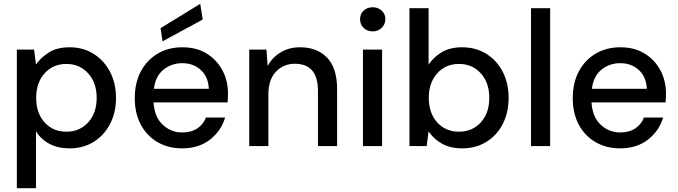

<svg xmlns="http://www.w3.org/2000/svg" viewBox="-20 -763 3542 1003"><path d="M68 220V-504H158L168 -426Q192 -461 234.5 -488.5Q277 -516 344 -516Q415 -516 470 -481Q525 -446 555.5 -386.5Q586 -327 586 -251Q586 -175 555 -115.5Q524 -56 469.5 -22Q415 12 343 12Q283 12 238.5 -11.5Q194 -35 168 -77V220ZM327 -75Q396 -75 440.5 -123.5Q485 -172 485 -252Q485 -331 440.5 -380Q396 -429 327 -429Q257 -429 213 -380Q169 -331 169 -252Q169 -172 213 -123.5Q257 -75 327 -75Z M931 12Q859 12 803 -20.5Q747 -53 715.5 -112Q684 -171 684 -250Q684 -330 715.5 -389.5Q747 -449 803 -482.5Q859 -516 933 -516Q1007 -516 1060 -483Q1113 -450 1142 -395.5Q1171 -341 1171 -275Q1171 -265 1170.5 -253.5Q1170 -242 1169 -228H782Q787 -151 830.5 -111Q874 -71 931 -71Q979 -71 1010.5 -92Q1042 -113 1056 -149H1156Q1136 -80 1077.5 -34Q1019 12 931 12ZM932 -433Q876 -433 834 -399Q792 -365 784 -299H1071Q1068 -362 1029 -397.5Q990 -433 932 -433ZM829 -547 819 -616 1026 -743 1039 -661Z M1282 0V-504H1372L1378 -418Q1402 -463 1446 -489.5Q1490 -516 1547 -516Q1637 -516 1689 -461.5Q1741 -407 1741 -298V0H1641V-288Q1641 -430 1520 -430Q1461 -430 1421.5 -388.5Q1382 -347 1382 -269V0Z M1927 -599Q1898 -599 1879.5 -617.5Q1861 -636 1861 -663Q1861 -690 1879.5 -707.5Q1898 -725 1927 -725Q1955 -725 1974 -707.5Q1993 -690 1993 -663Q1993 -636 1974 -617.5Q1955 -599 1927 -599ZM1876 0V-504H1976V0Z M2394 12Q2332 12 2288 -13Q2244 -38 2219 -77L2209 0H2119V-720H2219V-425Q2243 -463 2286.5 -489.5Q2330 -516 2394 -516Q2466 -516 2521 -481.5Q2576 -447 2606.5 -387.5Q2637 -328 2637 -252Q2637 -175 2606.5 -115.5Q2576 -56 2521 -22Q2466 12 2394 12ZM2378 -75Q2447 -75 2491.5 -123.5Q2536 -172 2536 -252Q2536 -331 2491.5 -380Q2447 -429 2378 -429Q2308 -429 2264 -380Q2220 -331 2220 -252Q2220 -172 2264 -123.5Q2308 -75 2378 -75Z M2754 0V-720H2854V0Z M3219 12Q3147 12 3091 -20.5Q3035 -53 3003.5 -112Q2972 -171 2972 -250Q2972 -330 3003.5 -389.5Q3035 -449 3091 -482.5Q3147 -516 3221 -516Q3295 -516 3348 -483Q3401 -450 3430 -395.5Q3459 -341 3459 -275Q3459 -265 3458.5 -253.5Q3458 -242 3457 -228H3070Q3075 -151 3118.5 -111Q3162 -71 3219 -71Q3267 -71 3298.5 -92Q3330 -113 3344 -149H3444Q3424 -80 3365.5 -34Q3307 12 3219 12ZM3220 -433Q3164 -433 3122 -399Q3080 -365 3072 -299H3359Q3356 -362 3317 -397.5Q3278 -433 3220 -433Z"/></svg>

Font: DM Sans Medium
Style: Regular
Weight: 500
Designer: Colophon Foundry, Jonny Pinhorn
Foundry: Colophon Foundry
Version: Version 4.004; ttfautohint (v1.8.4.7-5d5b)